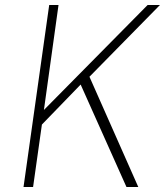

<svg xmlns="http://www.w3.org/2000/svg" viewBox="-20 -743 656 763"><path d="M73.5 0 175.5 -723H212.5L154.5 -306L566.5 -723H615.5L335.5 -438L529.5 0H482.5L300.5 -407L146.5 -248L111.5 0Z"/></svg>

Font: Public Sans Thin
Style: Italic
Weight: 100
Italic angle: -8°
Designer: The Public Sans project authors (U.S. Web Design System). Libre Franklin designed by Pablo Impallari and Rodrigo Fuenzal
Version: Version 2.000